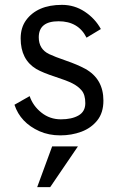

<svg xmlns="http://www.w3.org/2000/svg" viewBox="-20 -547 474 790"><path d="M228 10Q181 10 142.5 -7Q64 -42 39.5 -116L102 -151.5Q115.5 -111.5 150.2 -83.8Q185 -56 230.5 -56Q275.5 -56 303.2 -72Q331 -88 331 -122.5Q331 -157 316 -174.8Q301 -192.5 277.5 -204.2Q254 -216 207.5 -231Q155.5 -248 129.5 -263Q65 -301.5 65 -389Q65 -433.5 87.5 -464.2Q110 -495 146.8 -511Q183.5 -527 235 -527Q286.5 -527 329 -498.8Q371.5 -470.5 395 -427.5L336 -392Q302.5 -459.5 221 -459.5Q139.5 -459.5 139.5 -393.5Q139.5 -345 182 -324.5Q205 -313.5 251.5 -297.5Q298 -281.5 330.5 -264Q405.5 -222.5 405.5 -133Q405.5 -83 380.2 -51.5Q355 -20 314.8 -5Q274.5 10 228 10ZM186.5 223H133L194.5 55.5H300.5Z"/></svg>

Font: Acari Sans
Style: Regular
Weight: 400
Designer: Alfredo Marco Pradil and Stefan Peev (font) & Cristiano Sobral (main changes)
Foundry: Alfredo Marco Pradil and Stefan Peev (font) & Cristiano Sobral (main changes)
Version: Version 1.063; ttfautohint (v1.8.3)